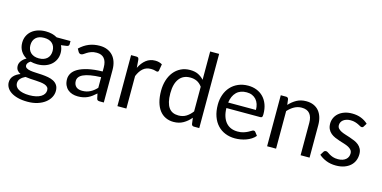

<svg xmlns="http://www.w3.org/2000/svg" viewBox="-84 -1197 3662 1841"><g transform="rotate(15 1747.0 -276.5)"><path d="M243.5 -515Q276.5 -515 305.2 -507.8Q334 -500.5 357.5 -486.5H495V-453.5Q495 -437 474 -432.5L416.5 -424.5Q433.5 -392 433.5 -352Q433.5 -315 419.2 -284.8Q405 -254.5 379.8 -233Q354.5 -211.5 319.8 -200Q285 -188.5 243.5 -188.5Q208 -188.5 176.5 -197Q160.5 -187 152.2 -175.5Q144 -164 144 -153Q144 -135 158.5 -125.8Q173 -116.5 197 -112.5Q221 -108.5 251.5 -107.5Q282 -106.5 313.8 -104.2Q345.5 -102 376 -96.5Q406.5 -91 430.5 -78.5Q454.5 -66 469 -44Q483.5 -22 483.5 13Q483.5 45.5 467.2 76Q451 106.5 420.5 130.2Q390 154 346 168.2Q302 182.5 246.5 182.5Q191 182.5 149.2 171.5Q107.5 160.5 80 142Q52.5 123.5 38.8 99.2Q25 75 25 48.5Q25 11 48.8 -15.2Q72.5 -41.5 114 -57Q92.5 -67 79.8 -83.8Q67 -100.5 67 -128.5Q67 -139.5 71 -151.2Q75 -163 83.2 -174.5Q91.5 -186 103.5 -196.5Q115.5 -207 131.5 -215Q94 -236 72.8 -270.8Q51.5 -305.5 51.5 -352Q51.5 -389 65.8 -419.2Q80 -449.5 105.5 -470.8Q131 -492 166.2 -503.5Q201.5 -515 243.5 -515ZM401.5 27.5Q401.5 8.5 391 -3Q380.5 -14.5 362.5 -20.8Q344.5 -27 321 -30Q297.5 -33 271.5 -34.2Q245.5 -35.5 218.5 -37Q191.5 -38.5 167 -42.5Q138.5 -29 120.8 -9.5Q103 10 103 37Q103 54 111.8 68.8Q120.5 83.5 138.5 94.2Q156.5 105 183.8 111.2Q211 117.5 248 117.5Q284 117.5 312.5 111Q341 104.5 360.8 92.5Q380.5 80.5 391 64Q401.5 47.5 401.5 27.5ZM243.5 -247.5Q270.5 -247.5 291.2 -255Q312 -262.5 326 -276Q340 -289.5 347 -308.2Q354 -327 354 -349.5Q354 -396 325.8 -423.5Q297.5 -451 243.5 -451Q190 -451 161.8 -423.5Q133.5 -396 133.5 -349.5Q133.5 -327 140.8 -308.2Q148 -289.5 162 -276Q176 -262.5 196.5 -255Q217 -247.5 243.5 -247.5Z M956 0H916.5Q903.5 0 895.5 -4Q887.5 -8 885 -21L875 -68Q855 -50 836 -35.8Q817 -21.5 796 -11.8Q775 -2 751.2 3Q727.5 8 698.5 8Q669 8 643.2 -0.2Q617.5 -8.5 598.5 -25Q579.5 -41.5 568.2 -66.8Q557 -92 557 -126.5Q557 -156.5 573.5 -184.2Q590 -212 626.8 -233.5Q663.5 -255 723 -268.8Q782.5 -282.5 868.5 -284.5V-324Q868.5 -383 843.2 -413.2Q818 -443.5 768.5 -443.5Q736 -443.5 713.8 -435.2Q691.5 -427 675.2 -416.8Q659 -406.5 647.2 -398.2Q635.5 -390 624 -390Q615 -390 608.2 -394.8Q601.5 -399.5 597.5 -406.5L581.5 -435Q623.5 -475.5 672 -495.5Q720.5 -515.5 779.5 -515.5Q822 -515.5 855 -501.5Q888 -487.5 910.5 -462.5Q933 -437.5 944.5 -402Q956 -366.5 956 -324ZM725 -54.5Q748.5 -54.5 768 -59.2Q787.5 -64 804.8 -72.8Q822 -81.5 837.8 -94Q853.5 -106.5 868.5 -122.5V-228Q807 -226 764 -218.2Q721 -210.5 694 -198Q667 -185.5 654.8 -168.5Q642.5 -151.5 642.5 -130.5Q642.5 -110.5 649 -96Q655.5 -81.5 666.5 -72.2Q677.5 -63 692.5 -58.8Q707.5 -54.5 725 -54.5Z M1091 0V-506.5H1142Q1156.5 -506.5 1162 -501Q1167.5 -495.5 1169.5 -482L1175.5 -403Q1201.5 -456 1239.8 -485.8Q1278 -515.5 1329.5 -515.5Q1350.5 -515.5 1367.5 -510.8Q1384.5 -506 1399 -497.5L1387.5 -431Q1384 -418.5 1372 -418.5Q1365 -418.5 1350.5 -423.2Q1336 -428 1310 -428Q1263.5 -428 1232.2 -401Q1201 -374 1180 -322.5V0Z M1850.5 0Q1831.5 0 1826.5 -18.5L1818.5 -80Q1786 -40.5 1744.2 -16.8Q1702.5 7 1648.5 7Q1605 7 1569.5 -9.8Q1534 -26.5 1509 -59Q1484 -91.5 1470.5 -140Q1457 -188.5 1457 -251.5Q1457 -307.5 1472 -355.8Q1487 -404 1515.2 -439.5Q1543.5 -475 1584 -495.2Q1624.5 -515.5 1676 -515.5Q1722.5 -515.5 1755.5 -499.8Q1788.5 -484 1814.5 -455.5V-736.5H1903.5V0ZM1678 -65Q1721.5 -65 1754.2 -85Q1787 -105 1814.5 -141.5V-386.5Q1790 -419.5 1760.8 -432.8Q1731.5 -446 1696 -446Q1625 -446 1587 -395.5Q1549 -345 1549 -251.5Q1549 -202 1557.5 -166.8Q1566 -131.5 1582.5 -108.8Q1599 -86 1623 -75.5Q1647 -65 1678 -65Z M2253.5 -514.5Q2299 -514.5 2337.5 -499.2Q2376 -484 2404 -455.2Q2432 -426.5 2447.8 -384.2Q2463.5 -342 2463.5 -288Q2463.5 -267 2459 -260Q2454.5 -253 2442 -253H2105Q2106 -205 2118 -169.5Q2130 -134 2151 -110.2Q2172 -86.5 2201 -74.8Q2230 -63 2266 -63Q2299.5 -63 2323.8 -70.8Q2348 -78.5 2365.5 -87.5Q2383 -96.5 2394.8 -104.2Q2406.5 -112 2415 -112Q2426 -112 2432 -103.5L2457 -71Q2440.5 -51 2417.5 -36.2Q2394.5 -21.5 2368.2 -12Q2342 -2.5 2314 2.2Q2286 7 2258.5 7Q2206 7 2161.8 -10.8Q2117.5 -28.5 2085.2 -62.8Q2053 -97 2035 -147.5Q2017 -198 2017 -263.5Q2017 -316.5 2033.2 -362.5Q2049.5 -408.5 2080 -442.2Q2110.5 -476 2154.5 -495.2Q2198.5 -514.5 2253.5 -514.5ZM2255.5 -449Q2191 -449 2154 -411.8Q2117 -374.5 2108 -308.5H2383.5Q2383.5 -339.5 2375 -365.2Q2366.5 -391 2350 -409.8Q2333.5 -428.5 2309.8 -438.8Q2286 -449 2255.5 -449Z M2577 0V-506.5H2630Q2649 -506.5 2654 -488L2661 -433Q2694 -469.5 2734.8 -492Q2775.5 -514.5 2829 -514.5Q2870.5 -514.5 2902.2 -500.8Q2934 -487 2955.2 -461.8Q2976.5 -436.5 2987.5 -401Q2998.5 -365.5 2998.5 -322.5V0H2909.5V-322.5Q2909.5 -380 2883.2 -411.8Q2857 -443.5 2803 -443.5Q2763.5 -443.5 2729.2 -424.5Q2695 -405.5 2666 -373V0Z M3423 -423Q3417 -412 3404.5 -412Q3397 -412 3387.5 -417.5Q3378 -423 3364.2 -429.8Q3350.5 -436.5 3331.5 -442.2Q3312.5 -448 3286.5 -448Q3264 -448 3246 -442.2Q3228 -436.5 3215.2 -426.5Q3202.5 -416.5 3195.8 -403.2Q3189 -390 3189 -374.5Q3189 -355 3200.2 -342Q3211.5 -329 3230 -319.5Q3248.5 -310 3272 -302.8Q3295.5 -295.5 3320.2 -287.2Q3345 -279 3368.5 -269Q3392 -259 3410.5 -244Q3429 -229 3440.2 -207.2Q3451.5 -185.5 3451.5 -155Q3451.5 -120 3439 -90.2Q3426.5 -60.5 3402 -38.8Q3377.5 -17 3342 -4.5Q3306.5 8 3260 8Q3207 8 3164 -9.2Q3121 -26.5 3091 -53.5L3112 -87.5Q3116 -94 3121.5 -97.5Q3127 -101 3136 -101Q3145 -101 3155 -94Q3165 -87 3179.2 -78.5Q3193.5 -70 3213.8 -63Q3234 -56 3264.5 -56Q3290.5 -56 3310 -62.8Q3329.5 -69.5 3342.5 -81Q3355.5 -92.5 3361.8 -107.5Q3368 -122.5 3368 -139.5Q3368 -160.5 3356.8 -174.2Q3345.5 -188 3327 -197.8Q3308.5 -207.5 3284.8 -214.8Q3261 -222 3236.2 -230Q3211.5 -238 3187.8 -248.2Q3164 -258.5 3145.5 -274Q3127 -289.5 3115.8 -312.2Q3104.5 -335 3104.5 -367.5Q3104.5 -396.5 3116.5 -423.2Q3128.5 -450 3151.5 -470.2Q3174.5 -490.5 3208 -502.5Q3241.5 -514.5 3284.5 -514.5Q3334.5 -514.5 3374.2 -498.8Q3414 -483 3443 -455.5Z"/></g></svg>

Font: Lato TR
Style: Regular
Weight: 400
Designer: Lukasz Dziedzic
Foundry: tyPoland Lukasz Dziedzic
Version: Version 1.104 2013